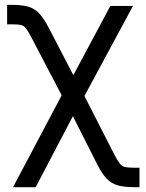

<svg xmlns="http://www.w3.org/2000/svg" viewBox="-20 -567 603 791"><path d="M33.7 204.1 260.7 -224.6H300.8L452.1 71.8Q464.8 96.2 473.9 107.4Q482.9 118.7 496.3 121.3Q509.8 124 533.2 124H554.7V204.1H533.2Q492.7 204.1 466.1 196.8Q439.5 189.5 419.7 169.2Q399.9 148.9 379.9 108.9L280.3 -88.4L127 204.1ZM251 -142.1 111.8 -408.2Q97.2 -437 88.1 -449Q79.1 -460.9 67.1 -463.9Q55.2 -466.8 30.8 -466.8H9.3V-546.9H30.8Q71.8 -546.9 97.9 -539.1Q124 -531.2 143.6 -509.3Q163.1 -487.3 184.6 -445.3L282.2 -257.3L434.6 -542.5H527.8L312 -142.1Z"/></svg>

Font: Inter 16pt
Style: Regular
Weight: 400
Version: Version 4.001;git-66647c0bb